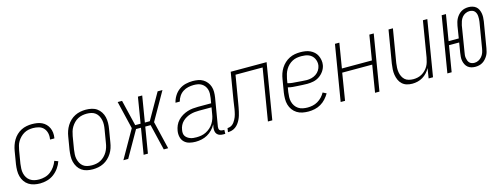

<svg xmlns="http://www.w3.org/2000/svg" viewBox="-17 -1126 4534 1731"><g transform="rotate(-15 2250.0 -260.0)"><path d="M207 8Q179 8 151.5 2Q124 -4 101.5 -18.5Q79 -33 64 -55Q49 -77 42 -103.5Q35 -130 35.5 -158.5Q36 -187 40 -215L60 -335Q64 -360 72.5 -385Q81 -410 94.5 -433Q108 -456 128 -475Q148 -494 171.5 -506Q195 -518 221 -523Q247 -528 271 -528Q296 -528 319.5 -524.5Q343 -521 364 -511Q385 -501 400.5 -485Q416 -469 425.5 -448.5Q435 -428 437.5 -404Q440 -380 436 -356L435 -351H395V-355Q400 -383 394 -410Q388 -437 370.5 -456.5Q353 -476 326.5 -483.5Q300 -491 272 -491Q251 -491 230 -487Q209 -483 189.5 -472Q170 -461 154 -445Q138 -429 126.5 -410Q115 -391 109.5 -370.5Q104 -350 100 -329L80 -209Q77 -187 76 -164Q75 -141 80 -120Q85 -99 96 -81Q107 -63 124.5 -51Q142 -39 163.5 -34Q185 -29 208 -29Q235 -29 263 -36.5Q291 -44 314.5 -62Q338 -80 355 -104.5Q372 -129 382 -156L416 -143Q405 -111 384.5 -82Q364 -53 336 -32Q308 -11 274 -1.5Q240 8 207 8Z M699 8Q671 8 644 2Q617 -4 596 -19Q575 -34 561 -56.5Q547 -79 540.5 -105Q534 -131 535 -159Q536 -187 540 -215L560 -335Q564 -361 572.5 -385.5Q581 -410 595 -433Q609 -456 629 -475Q649 -494 673 -506Q697 -518 723 -523Q749 -528 774 -528Q802 -528 829 -522Q856 -516 877 -501Q898 -486 912.5 -463.5Q927 -441 933 -415Q939 -389 938.5 -361Q938 -333 933 -305L913 -185Q909 -159 901 -134.5Q893 -110 878.5 -87Q864 -64 844 -45Q824 -26 800 -14Q776 -2 750 3Q724 8 699 8ZM701 -29Q721 -29 742 -33Q763 -37 782.5 -47.5Q802 -58 818.5 -74.5Q835 -91 846 -110Q857 -129 863.5 -149.5Q870 -170 873 -191L893 -311Q897 -333 898 -355Q899 -377 894.5 -398Q890 -419 880 -437.5Q870 -456 854 -468.5Q838 -481 817 -486Q796 -491 773 -491Q753 -491 732 -487Q711 -483 691 -472.5Q671 -462 655 -445.5Q639 -429 627.5 -410Q616 -391 610 -370.5Q604 -350 600 -329L580 -209Q577 -187 575.5 -165Q574 -143 578.5 -122Q583 -101 593 -82.5Q603 -64 619 -51.5Q635 -39 656.5 -34Q678 -29 701 -29Z M1403 0H1362L1304 -242H1254L1214 0H1174L1214 -242H1168L1030 0H985L1133 -260L1071 -520H1112L1170 -278H1220L1260 -520H1300L1260 -278H1306L1444 -520H1489L1341 -260Z M1658 8Q1629 8 1601 1Q1573 -6 1553.5 -25Q1534 -44 1527.5 -72Q1521 -100 1526 -130Q1530 -155 1540.5 -179Q1551 -203 1570 -223Q1589 -243 1612 -256.5Q1635 -270 1660 -278Q1685 -286 1710 -288.5Q1735 -291 1760 -291H1882L1890 -339Q1893 -359 1893.5 -378.5Q1894 -398 1889 -416Q1884 -434 1873 -449Q1862 -464 1846 -474Q1830 -484 1811 -487.5Q1792 -491 1772 -491Q1747 -491 1721 -485.5Q1695 -480 1672 -465Q1649 -450 1634 -427Q1619 -404 1613 -379H1573Q1580 -411 1598.5 -441Q1617 -471 1645 -491.5Q1673 -512 1706.5 -520Q1740 -528 1772 -528Q1798 -528 1823 -523.5Q1848 -519 1868.5 -506.5Q1889 -494 1904 -475Q1919 -456 1926.5 -433Q1934 -410 1934 -384.5Q1934 -359 1930 -333L1886 -71Q1885 -62 1886 -54Q1887 -46 1892 -40Q1897 -34 1905.5 -31.5Q1914 -29 1922 -29H1935L1934 8H1915Q1899 8 1884 3.5Q1869 -1 1859 -12Q1849 -23 1846 -39Q1843 -55 1845 -71L1851 -103Q1837 -77 1816 -55Q1795 -33 1769 -18.5Q1743 -4 1714.5 2Q1686 8 1658 8ZM1677 -29Q1699 -29 1721.5 -33Q1744 -37 1765 -47.5Q1786 -58 1804.5 -74Q1823 -90 1835.5 -110Q1848 -130 1855.5 -152Q1863 -174 1866 -196L1876 -255H1760Q1740 -255 1719.5 -253Q1699 -251 1678.5 -245Q1658 -239 1639 -228.5Q1620 -218 1604.5 -203Q1589 -188 1579.5 -168.5Q1570 -149 1567 -128Q1564 -113 1565 -98Q1566 -83 1573.5 -71Q1581 -59 1593 -50.5Q1605 -42 1618.5 -37Q1632 -32 1647 -30.5Q1662 -29 1677 -29Z M1961 0 1967 -37Q1979 -37 1991 -41Q2003 -45 2013 -53Q2023 -61 2030.5 -71.5Q2038 -82 2044 -93Q2050 -104 2054.5 -115.5Q2059 -127 2062 -138.5Q2065 -150 2067.5 -162Q2070 -174 2072 -186Q2075 -205 2077.5 -223.5Q2080 -242 2083 -261L2126 -520H2461L2375 0H2334L2414 -483H2161L2118 -227Q2115 -209 2111.5 -190.5Q2108 -172 2104 -154Q2100 -136 2094.5 -118Q2089 -100 2080.5 -82.5Q2072 -65 2060 -49Q2048 -33 2032 -21.5Q2016 -10 1998 -5Q1980 0 1961 0Z M2713 8Q2684 8 2656 2.5Q2628 -3 2605 -17.5Q2582 -32 2566 -54Q2550 -76 2542.5 -102.5Q2535 -129 2535.5 -157.5Q2536 -186 2540 -215L2560 -335Q2564 -361 2572.5 -386Q2581 -411 2595.5 -434Q2610 -457 2630.5 -476Q2651 -495 2675.5 -507Q2700 -519 2725.5 -523.5Q2751 -528 2777 -528Q2800 -528 2823.5 -524.5Q2847 -521 2867.5 -511.5Q2888 -502 2904.5 -487Q2921 -472 2930.5 -452Q2940 -432 2944 -409Q2948 -386 2944 -363Q2939 -334 2921 -308Q2903 -282 2877.5 -265Q2852 -248 2823 -242Q2794 -236 2765 -236Q2742 -236 2719.5 -237.5Q2697 -239 2675 -240Q2653 -241 2630.5 -243Q2608 -245 2587 -251L2580 -209Q2577 -186 2576 -163Q2575 -140 2580.5 -119Q2586 -98 2598 -80Q2610 -62 2628 -50Q2646 -38 2668.5 -33.5Q2691 -29 2714 -29Q2737 -29 2761 -34Q2785 -39 2807.5 -52Q2830 -65 2848 -84Q2866 -103 2878 -125L2911 -108Q2896 -82 2875 -59Q2854 -36 2827.5 -20.5Q2801 -5 2771 1.5Q2741 8 2713 8ZM2770 -270Q2792 -270 2814 -275.5Q2836 -281 2855.5 -294Q2875 -307 2887.5 -326.5Q2900 -346 2904 -368Q2907 -386 2904 -403Q2901 -420 2893.5 -435Q2886 -450 2873.5 -461.5Q2861 -473 2845.5 -479.5Q2830 -486 2812.5 -488.5Q2795 -491 2777 -491Q2756 -491 2734.5 -487.5Q2713 -484 2693 -473.5Q2673 -463 2656.5 -447Q2640 -431 2628.5 -411.5Q2617 -392 2610.5 -371Q2604 -350 2600 -329L2593 -288Q2613 -282 2636 -279.5Q2659 -277 2681 -276Q2703 -275 2725 -272.5Q2747 -270 2770 -270Z M3013 0 3099 -520H3140L3102 -289H3382L3420 -520H3461L3375 0H3334L3375 -252H3095L3054 0Z M3681 8Q3655 8 3630.5 1Q3606 -6 3587.5 -23Q3569 -40 3559 -63Q3549 -86 3545 -111Q3541 -136 3542.5 -162.5Q3544 -189 3548 -215L3599 -520H3640L3588 -209Q3585 -188 3584 -166Q3583 -144 3586.5 -123.5Q3590 -103 3599 -84.5Q3608 -66 3622.5 -53Q3637 -40 3658 -34.5Q3679 -29 3701 -29Q3721 -29 3741 -33.5Q3761 -38 3779.5 -48.5Q3798 -59 3813.5 -74.5Q3829 -90 3839.5 -108.5Q3850 -127 3855.5 -147Q3861 -167 3865 -187L3920 -520H3961L3875 0H3834L3849 -93Q3837 -70 3819 -50.5Q3801 -31 3778.5 -17.5Q3756 -4 3731 2Q3706 8 3681 8Z M4270 8Q4250 8 4232 3Q4214 -2 4200.5 -13Q4187 -24 4178.5 -40.5Q4170 -57 4166.5 -75Q4163 -93 4164.5 -112.5Q4166 -132 4169 -151L4184 -242H4089L4049 0H4009L4095 -520H4135L4095 -278H4190L4208 -391Q4211 -408 4216 -425Q4221 -442 4229.5 -457.5Q4238 -473 4250.5 -487Q4263 -501 4278.5 -510.5Q4294 -520 4311.5 -524Q4329 -528 4346 -528Q4365 -528 4383 -523Q4401 -518 4415 -507Q4429 -496 4437 -479.5Q4445 -463 4448.5 -445Q4452 -427 4451.5 -407.5Q4451 -388 4448 -369L4408 -129Q4405 -112 4400.5 -95Q4396 -78 4387 -62.5Q4378 -47 4365.5 -33Q4353 -19 4337.5 -9.5Q4322 0 4304.5 4Q4287 8 4270 8ZM4271 -29Q4290 -29 4308 -38Q4326 -47 4339.5 -63Q4353 -79 4359.5 -97.5Q4366 -116 4369 -135L4409 -375Q4411 -389 4411.5 -402Q4412 -415 4411 -428Q4410 -441 4405.5 -453Q4401 -465 4392.5 -474Q4384 -483 4371.5 -487Q4359 -491 4345 -491Q4327 -491 4308 -482Q4289 -473 4276.5 -457Q4264 -441 4257.5 -422.5Q4251 -404 4247 -385L4208 -145Q4205 -131 4204 -118Q4203 -105 4205 -92Q4207 -79 4211.5 -67Q4216 -55 4224.5 -46Q4233 -37 4245.5 -33Q4258 -29 4271 -29Z"/></g></svg>

Font: Iosevka SS18 Extralight
Style: Italic
Weight: 200
Italic angle: -9°
Monospace: yes
Designer: Belleve Invis
Foundry: Belleve Invis
Version: Version 25.1.1; ttfautohint (v1.8.4)